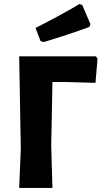

<svg xmlns="http://www.w3.org/2000/svg" viewBox="-20 -921 508 941"><path d="M369 -901 383 -897 423 -803 418 -789Q312 -750 194 -715L179 -719L154 -784Q282 -849 369 -901ZM450 -645 458 -633 448 -515 306 -519H237L231 -207L237 0H74L82 -191L74 -645Z"/></svg>

Font: Alegreya Sans SC ExtraBold
Style: Regular
Weight: 800
Designer: Juan Pablo del Peral
Foundry: Huerta Tipografica
Version: Version 2.007